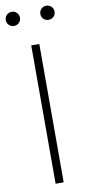

<svg xmlns="http://www.w3.org/2000/svg" viewBox="-126 -945 454 984"><g transform="rotate(-10 101.0 -453.5)"><path d="M191 -833.5C211.5 -833.5 228 -849.5 228 -870C228 -891 211.5 -907 191 -907C170 -907 154 -891 154 -870C154 -849.5 170 -833.5 191 -833.5ZM11 -833.5C31.5 -833.5 48 -849.5 48 -870C48 -891 31.5 -907 11 -907C-10 -907 -26 -891 -26 -870C-26 -849.5 -10 -833.5 11 -833.5ZM80 0H122V-720H80Z"/></g></svg>

Font: Hauora ExtraLight
Style: Regular
Weight: 200
Designer: Mikhail Sharanda
Foundry: WCYS & Co.
Version: Version 1.010